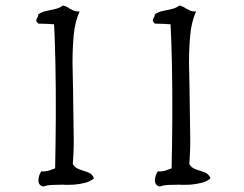

<svg xmlns="http://www.w3.org/2000/svg" viewBox="-20 -685 898 707"><path d="M326 -28Q313 -17 294 -12Q275 -7 252 -5Q242 -5 231.5 -4.5Q221 -4 211 -5Q190 -5 171 -4Q152 -3 139 2Q121 -3 121.5 -21Q122 -39 132 -54Q145 -53 155 -55.5Q165 -58 174 -62Q180 -64 183 -65Q185 -159 185.5 -258Q186 -357 184 -454Q183 -490 182 -526Q181 -562 179 -596Q176 -596 170.5 -596Q165 -596 158 -597Q149 -597 139.5 -597.5Q130 -598 121 -598Q113 -606 113.5 -610.5Q114 -615 117 -619Q119 -622 120 -625Q121 -628 121 -632Q133 -641 150 -644.5Q167 -648 184 -652Q201 -656 212 -665Q219 -663 224.5 -660.5Q230 -658 235 -654Q242 -650 251 -646Q260 -642 273 -643Q256 -605 251.5 -556Q247 -507 247 -454Q247 -429 248 -403.5Q249 -378 249 -354Q249 -335 249.5 -316Q250 -297 250 -279Q251 -227 251.5 -178.5Q252 -130 248 -81Q256 -67 272 -61.5Q288 -56 304 -50.5Q320 -45 326 -28Z M755 -28Q742 -17 723 -12Q704 -7 681 -5Q671 -5 660.5 -4.5Q650 -4 640 -5Q619 -5 600 -4Q581 -3 568 2Q550 -3 550.5 -21Q551 -39 561 -54Q574 -53 584 -55.5Q594 -58 603 -62Q609 -64 612 -65Q614 -159 614.5 -258Q615 -357 613 -454Q612 -490 611 -526Q610 -562 608 -596Q605 -596 599.5 -596Q594 -596 587 -597Q578 -597 568.5 -597.5Q559 -598 550 -598Q542 -606 542.5 -610.5Q543 -615 546 -619Q548 -622 549 -625Q550 -628 550 -632Q562 -641 579 -644.5Q596 -648 613 -652Q630 -656 641 -665Q648 -663 653.5 -660.5Q659 -658 664 -654Q671 -650 680 -646Q689 -642 702 -643Q685 -605 680.5 -556Q676 -507 676 -454Q676 -429 677 -403.5Q678 -378 678 -354Q678 -335 678.5 -316Q679 -297 679 -279Q680 -227 680.5 -178.5Q681 -130 677 -81Q685 -67 701 -61.5Q717 -56 733 -50.5Q749 -45 755 -28Z"/></svg>

Font: Yuji Syuku
Style: Regular
Weight: 400
Designer: Kataoka Yuji
Foundry: Kinuta Font Factory
Version: Version 3.002